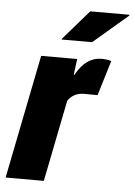

<svg xmlns="http://www.w3.org/2000/svg" viewBox="-53 -776 572 816"><g transform="rotate(5 233.0 -367.5)"><path d="M364.3 -538.1Q387.7 -538.1 406.2 -532.2L360.8 -382.8L302.7 -383.3Q258.8 -383.3 234.4 -347.7L165 0H2L107.4 -528.3H261.2L252.4 -460.9L254.9 -459.5Q297.4 -538.1 364.3 -538.1ZM298.8 -734.9H465.3L466.3 -731.9L317.9 -605H189L188 -607.4Z"/></g></svg>

Font: Roboto-BlackItalic
Style: Italic
Weight: 900
Italic angle: -12°
Designer: Google
Version: Version 1.100141; 2013